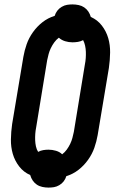

<svg xmlns="http://www.w3.org/2000/svg" viewBox="-20 -803 540 871"><path d="M200 48Q186 48 172 45Q158 42 147 34.5Q136 27 128.5 16Q121 5 117 -9Q87 -22 67 -48Q47 -74 38 -105Q29 -136 29.5 -170.5Q30 -205 35 -240L86 -545Q91 -574 101 -602.5Q111 -631 129.5 -657Q148 -683 173 -702.5Q198 -722 228 -731Q232 -744 240 -754.5Q248 -765 260 -772Q272 -779 284 -781Q296 -783 309 -783Q323 -783 337 -780Q351 -777 362 -769.5Q373 -762 380.5 -751Q388 -740 392 -726Q422 -713 442 -687Q462 -661 471 -630Q480 -599 479.5 -564.5Q479 -530 474 -495L423 -190Q418 -161 408 -132.5Q398 -104 379.5 -78Q361 -52 336 -32.5Q311 -13 281 -4Q277 9 269 19.5Q261 30 249 37Q237 44 225 46Q213 48 200 48ZM262 -103Q274 -112 283 -124.5Q292 -137 298.5 -150.5Q305 -164 308.5 -177.5Q312 -191 315 -205L365 -510Q368 -525 369 -539.5Q370 -554 369.5 -568Q369 -582 366 -596Q363 -610 357 -621Q346 -615 333.5 -613Q321 -611 309 -611Q292 -611 275.5 -616Q259 -621 247 -632Q235 -623 226 -610.5Q217 -598 210.5 -584.5Q204 -571 200.5 -557.5Q197 -544 194 -530L144 -225Q141 -210 140 -195.5Q139 -181 139.5 -167Q140 -153 143 -139Q146 -125 153 -114Q164 -120 176 -122Q188 -124 200 -124Q217 -124 234 -119Q251 -114 262 -103Z"/></svg>

Font: Iosevka Curly Slab Heavy
Style: Italic
Weight: 900
Italic angle: -9°
Monospace: yes
Designer: Belleve Invis
Foundry: Belleve Invis
Version: Version 22.1.2; ttfautohint (v1.8.4)